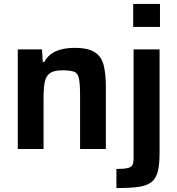

<svg xmlns="http://www.w3.org/2000/svg" viewBox="-20 -763 908 983"><path d="M71 0V-510H195L199 -446H207Q245 -518 362 -518Q431 -518 465.5 -495.5Q500 -473 511 -428.5Q522 -384 522 -319V0H390V-270Q390 -332 384.5 -360Q379 -388 360 -395.5Q341 -403 300 -403Q257 -403 236.5 -389Q216 -375 209.5 -344.5Q203 -314 203 -264V0ZM662 -625V-743H799V-625ZM576 200V102Q617 102 635.5 97Q654 92 659 80Q664 68 664 48V-510H797V20Q797 82 787 118Q777 154 752.5 171.5Q728 189 685 194.5Q642 200 576 200Z"/></svg>

Font: Saira SemiBold
Style: Regular
Weight: 600
Designer: Hector Gatti with collaboration of the Omnibus-Type team
Foundry: Omnibus-Type
Version: Version 1.100; ttfautohint (v1.8.3)